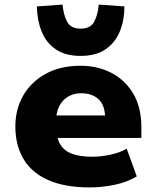

<svg xmlns="http://www.w3.org/2000/svg" viewBox="-20 -807 681 838"><path d="M372 11Q262 11 189.5 -21.5Q117 -54 82 -114Q47 -174 47 -255Q47 -329 80.5 -388.5Q114 -448 178 -484Q242 -520 332 -520Q406 -520 466 -489Q526 -458 561.5 -398.5Q597 -339 597 -251V-205H201V-303H447L439 -289Q439 -346 411 -373Q383 -400 334 -400Q302 -400 277.5 -385.5Q253 -371 239 -344.5Q225 -318 225 -279V-257Q225 -209 241.5 -179.5Q258 -150 292.5 -136.5Q327 -123 383 -123Q421 -123 462.5 -132Q504 -141 533 -158L577 -37Q533 -11 478.5 0Q424 11 372 11ZM332 -563Q265 -563 223 -592Q181 -621 161.5 -670Q142 -719 141 -779L253 -787Q257 -742 273 -712Q289 -682 332 -682Q375 -682 391 -712Q407 -742 411 -787L523 -779Q523 -719 503 -670Q483 -621 441 -592Q399 -563 332 -563Z"/></svg>

Font: Nunito Sans 6pt Black
Style: Regular
Weight: 900
Version: Version 3.101;gftools[0.9.27]